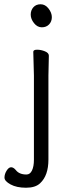

<svg xmlns="http://www.w3.org/2000/svg" viewBox="-20 -718 341 900"><path d="M170.5 -698Q192 -698 207.5 -678Q223 -658 223 -637.5Q223 -617 210 -603.5Q197 -590 176 -590Q155 -590 139.5 -609.5Q124 -629 124 -649.5Q124 -670 136.5 -684Q149 -698 170.5 -698ZM209 -457 207 -364V30Q207 105 168 141Q146 162 102 162Q58 162 29.5 146.5Q1 131 1 114.5Q1 98 11 82Q21 66 32 66Q43 66 54 79Q70 100 104 100Q121 100 130 81Q139 62 139 31V-364L136 -475Q136 -485 154 -485Q172 -485 190.5 -477.5Q209 -470 209 -457Z"/></svg>

Font: Fusion Kai T
Style: Regular
Weight: 400
Designer: Fontworks Inc.
Version: Version 24.134;May 13, 2024